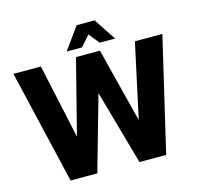

<svg xmlns="http://www.w3.org/2000/svg" viewBox="-129 -1072 1248 1209"><g transform="rotate(-15 495.5 -467.5)"><path d="M10 -742H189L294 -257L418 -742H574L697 -257L802 -742H981L807 0H633L496 -486L358 0H184ZM474 -935H591L686 -791H586L530 -859L470 -791H370Z"/></g></svg>

Font: Exo ExtraBold
Style: Regular
Weight: 800
Designer: Natanael Gama
Foundry: Natanael Gama
Version: Version 1.500